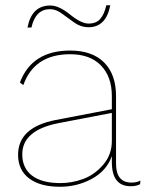

<svg xmlns="http://www.w3.org/2000/svg" viewBox="-20 -703 557 733"><path d="M171 -668Q116 -668 100 -598H85Q101 -682 172 -682Q205 -682 247.5 -647.5Q290 -613 318 -613Q347 -613 362.5 -630.5Q378 -648 386 -683H401Q385 -599 318 -599Q289 -599 264 -616.5Q239 -634 216.5 -651Q194 -668 171 -668ZM482 -6Q504 -6 516 -14L515 0Q501 8 479 8Q407 8 407 -84V-107Q387 -51 331 -20.5Q275 10 209 10Q133 10 91 -22Q49 -54 49 -112Q49 -217 193 -245L407 -286V-336Q407 -410 365.5 -453Q324 -496 248 -496Q111 -496 69 -378L56 -388Q102 -510 248 -510Q332 -510 377.5 -464.5Q423 -419 423 -336V-78Q423 -6 482 -6ZM211 -4Q254 -4 297 -19.5Q340 -35 373.5 -73.5Q407 -112 407 -165V-272L204 -233Q65 -206 65 -114Q65 -61 102.5 -32.5Q140 -4 211 -4Z"/></svg>

Font: Elaine Sans Thin
Style: Regular
Weight: 250
Designer: Wei Huang
Foundry: Wei Huang
Version: Version 2.001;December 24, 2019;FontCreator 12.0.0.2547 64-b